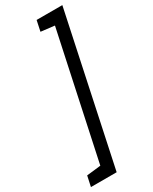

<svg xmlns="http://www.w3.org/2000/svg" viewBox="-236 -873 832 1041"><g transform="rotate(-30 179.5 -352.0)"><path d="M0 114H161L359 -818H198L184 -752L269 -742L102 39L14 49Z"/></g></svg>

Font: Advent Pro Medium
Style: Italic
Weight: 500
Italic angle: -12°
Version: Version 3.000